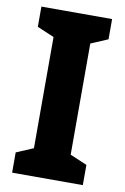

<svg xmlns="http://www.w3.org/2000/svg" viewBox="-82 -763 528 813"><g transform="rotate(10 181.5 -357.0)"><path d="M333 0V-87L260 -118V-596L333 -627V-714H29V-627L102 -596V-118L29 -87V0Z"/></g></svg>

Font: Noto Sans Georgian Condensed ExtraBold
Style: Regular
Weight: 800
Width: 3
Designer: Monotype Design Team, Akaki Razmadze
Foundry: Google LLC
Version: Version 2.005